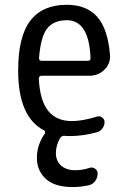

<svg xmlns="http://www.w3.org/2000/svg" viewBox="-20 -550 540 790"><path d="M254.9 -466.8Q201.2 -466.8 174.3 -433.1Q147.5 -399.4 140.6 -311.5Q140.6 -299.8 151.4 -299.8H341.8Q352.5 -299.8 352.5 -310.5Q346.7 -466.8 254.9 -466.8ZM161.1 -13.7Q54.7 -68.4 54.7 -259.8Q54.7 -400.4 105 -465.3Q155.3 -530.3 254.9 -530.3Q335.9 -530.3 379.9 -481Q423.8 -431.6 432.6 -324.2Q435.5 -289.1 410.2 -263.7Q384.8 -238.3 347.7 -238.3H151.4Q140.6 -238.3 139.6 -226.6Q144.5 -134.8 178.7 -93.3Q212.9 -51.8 275.4 -51.8Q319.3 -51.8 378.9 -70.3Q389.6 -74.2 399.9 -66.9Q410.2 -59.6 410.2 -47.9Q410.2 -33.2 401.4 -21.5Q392.6 -9.8 378.9 -5.9Q321.3 9.8 269.5 9.8Q252.9 9.8 245.1 8.8Q235.4 7.8 227.5 17.6Q210 48.8 210 80.1Q210 112.3 231.4 131.3Q252.9 150.4 290 150.4Q319.3 150.4 348.6 140.6Q360.4 136.7 371.1 144Q381.8 151.4 381.8 164.1Q381.8 180.7 372.1 194.3Q362.3 208 346.7 211.9Q311.5 219.7 280.3 219.7Q204.1 219.7 168 185.5Q131.8 151.4 131.8 99.6Q131.8 45.9 164.1 0Q168.9 -8.8 161.1 -13.7Z"/></svg>

Font: Rounded-X Mgen+ 1mn regular
Style: Regular
Weight: 400
Designer: [Source Han Sans]
Ryoko NISHIZUKA  (kana & ideographs); Paul D. Hunt (Latin, Greek & Cyrillic); Wenlong ZHANG  (bopomofo
Version: Version 1.059.20150602